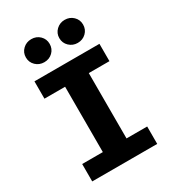

<svg xmlns="http://www.w3.org/2000/svg" viewBox="-223 -1064 1060 1181"><g transform="rotate(-30 307.5 -473.0)"><path d="M538.5 -710.8V-587.7H391.8V-123.6H538.5V0H76.9V-123.6H223.6V-587.7H76.9V-710.8ZM189.2 -782.1Q153.8 -782.1 129.2 -805.6Q104.6 -829.2 104.6 -864.1Q104.6 -898.5 129.2 -922.1Q153.8 -945.6 189.2 -945.6Q225.1 -945.6 249.2 -922.1Q273.3 -898.5 273.3 -864.1Q273.3 -829.2 249.2 -805.6Q225.1 -782.1 189.2 -782.1ZM426.2 -782.1Q391.8 -782.1 366.9 -805.6Q342.1 -829.2 342.1 -864.1Q342.1 -898.5 366.9 -922.1Q391.8 -945.6 426.2 -945.6Q462.1 -945.6 486.4 -922.1Q510.8 -898.5 510.8 -864.1Q510.8 -829.2 486.4 -805.6Q462.1 -782.1 426.2 -782.1Z"/></g></svg>

Font: FiraCode Nerd Font Mono
Style: Bold
Weight: 700
Monospace: yes
Designer: Carrois Corporate, Edenspiekermann AG, Nikita Prokopov
Foundry: Carrois Corporate, Edenspiekermann AG, Nikita Prokopov
Version: Version 6.002;Nerd Fonts 3.3.0